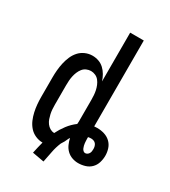

<svg xmlns="http://www.w3.org/2000/svg" viewBox="-200 -834 909 1026"><g transform="rotate(30 254.0 -321.0)"><path d="M165 80Q169 62 173 44Q177 26 182 8Q159 8 137.5 -1.5Q116 -11 101 -28Q86 -45 77 -66Q68 -87 63 -109.5Q58 -132 56 -154.5Q54 -177 54 -200V-320Q54 -343 56 -365.5Q58 -388 63 -410.5Q68 -433 77 -454Q86 -475 101 -492Q116 -509 137.5 -518.5Q159 -528 182 -528Q202 -528 220.5 -521.5Q239 -515 253.5 -501.5Q268 -488 278 -470.5Q288 -453 294 -434V-735H378V-205Q383 -205 387.5 -205.5Q392 -206 397 -206Q419 -206 440.5 -199.5Q462 -193 478 -178Q494 -163 501 -142Q508 -121 508 -99Q508 -77 501.5 -56Q495 -35 480 -20Q465 -5 444 1.5Q423 8 401 8Q382 8 363.5 1.5Q345 -5 331 -18.5Q317 -32 309 -50Q301 -68 297 -87Q296 -85 294.5 -83Q293 -81 292 -79Q287 -67 281.5 -56.5Q276 -46 269 -36Q256 -5 250 27.5Q244 60 237 93ZM210 -67Q225 -97 245.5 -124Q266 -151 293 -171Q294 -178 294 -185.5Q294 -193 294 -200V-320Q294 -334 293 -348.5Q292 -363 289 -377Q286 -391 280.5 -404.5Q275 -418 266 -429.5Q257 -441 243.5 -447Q230 -453 216 -453Q202 -453 188.5 -447Q175 -441 166 -429.5Q157 -418 151.5 -404.5Q146 -391 143 -377Q140 -363 139 -348.5Q138 -334 138 -320V-200Q138 -186 139 -172Q140 -158 143 -144.5Q146 -131 150.5 -118Q155 -105 163.5 -93.5Q172 -82 184 -75Q196 -68 210 -67ZM407 -57Q414 -57 420 -61Q426 -65 429.5 -71Q433 -77 434 -84Q435 -91 435 -98Q435 -106 433 -114Q431 -122 426 -128.5Q421 -135 413 -138Q405 -141 397 -141Q392 -141 387.5 -140.5Q383 -140 378 -139V-130Q378 -123 378.5 -116Q379 -109 379.5 -102Q380 -95 382 -88Q384 -81 386.5 -74.5Q389 -68 394.5 -62.5Q400 -57 407 -57Z"/></g></svg>

Font: Iosevka Fixed Medium
Style: Regular
Weight: 500
Monospace: yes
Designer: Belleve Invis
Foundry: Belleve Invis
Version: Version 32.3.0